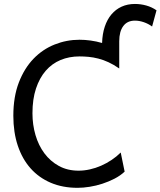

<svg xmlns="http://www.w3.org/2000/svg" viewBox="-20 -923 799 956"><path d="M573.7 -582Q546.4 -601.1 520.5 -613Q494.6 -625 469.7 -631.3Q444.8 -637.7 421.4 -639.9Q397.9 -642.1 376 -642.1Q324.7 -642.1 281.7 -624.3Q238.8 -606.4 207.8 -570.8Q176.8 -535.2 159.2 -482.2Q141.6 -429.2 141.6 -358.9Q141.6 -302.2 156.7 -250.5Q171.9 -198.7 201.2 -159.4Q230.5 -120.1 273.2 -96.7Q315.9 -73.2 371.1 -73.2Q398.9 -73.2 427.5 -79.6Q456.1 -85.9 483.4 -97.9Q510.7 -109.9 535.6 -126.5Q560.5 -143.1 581.1 -163.6L600.6 -68.4Q579.1 -48.3 550.3 -33.4Q521.5 -18.6 490 -8.3Q458.5 2 426.3 7.1Q394 12.2 366.2 12.2Q292 12.2 232.9 -12.9Q173.8 -38.1 132.3 -84.7Q90.8 -131.3 68.6 -197.8Q46.4 -264.2 46.4 -346.7Q46.4 -440.9 73.7 -512Q101.1 -583 146.7 -630.4Q192.4 -677.7 252 -701.4Q311.5 -725.1 376 -725.1Q402.3 -725.1 430.9 -721.2Q459.5 -717.3 488.3 -709Q489.7 -754.4 501.7 -790.3Q513.7 -826.2 534.9 -851.3Q556.2 -876.5 585.7 -889.9Q615.2 -903.3 651.9 -903.3Q680.7 -903.3 708.5 -895.5Q736.3 -887.7 759.3 -871.6L737.3 -791Q718.8 -804.7 696 -812.5Q673.3 -820.3 651.9 -820.3Q613.8 -820.3 593.8 -793.2Q573.7 -766.1 573.7 -717.8Z"/></svg>

Font: Andika
Style: Regular
Weight: 400
Designer: Victor Gaultney, Annie Olsen, Julie Remington, Don Collingsworth, Eric Hays
Foundry: SIL International
Version: Version 1.001